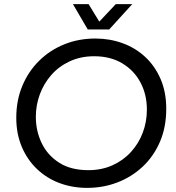

<svg xmlns="http://www.w3.org/2000/svg" viewBox="-20 -900 856 932"><path d="M403 12Q331 12 268.5 -11.5Q206 -35 159 -80Q112 -125 85.5 -188Q59 -251 59 -328Q59 -413 88.5 -483.5Q118 -554 170.5 -605.5Q223 -657 292.5 -685Q362 -713 443 -713Q512 -713 574.5 -690.5Q637 -668 684.5 -624Q732 -580 759.5 -516.5Q787 -453 787 -372Q787 -283 756.5 -212Q726 -141 672.5 -91Q619 -41 550 -14.5Q481 12 403 12ZM409 -74Q473 -74 525.5 -97.5Q578 -121 615.5 -162Q653 -203 673 -256Q693 -309 693 -368Q693 -441 662 -499.5Q631 -558 573.5 -592.5Q516 -627 437 -627Q372 -627 319 -602.5Q266 -578 229.5 -536.5Q193 -495 173.5 -442.5Q154 -390 154 -333Q154 -264 182.5 -205Q211 -146 267.5 -110Q324 -74 409 -74ZM406 -757 334 -880H410L462 -795L542 -880H622L510 -757Z"/></svg>

Font: MuseoModerno
Style: Italic
Weight: 400
Italic angle: -9°
Designer: Pablo Cosgaya, Héctor Gatti, Marcela Romero, and the Authors of The MuseoModerno Project.
Foundry: Omnibus-Type Team
Version: Version 1.003